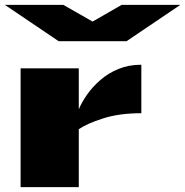

<svg xmlns="http://www.w3.org/2000/svg" viewBox="-40 -772 764 792"><path d="M45 -490H285V-321Q297 -350 319 -381.5Q341 -413 373.5 -441.5Q406 -470 448.5 -487.5Q491 -505 543 -505V-305Q452 -305 385 -283.5Q318 -262 285 -239V0H45ZM704 -752 482 -602H202L-20 -752H221L342 -683L462 -752Z"/></svg>

Font: Syne ExtraBold
Style: Regular
Weight: 800
Designer: Lucas Descroix
Foundry: Bonjour Monde
Version: Version 2.200; ttfautohint (v1.8.4)